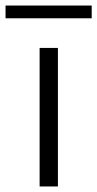

<svg xmlns="http://www.w3.org/2000/svg" viewBox="-63 -673 351 693"><path d="M-43 -607V-653H268V-607ZM80 0V-500H146V0Z"/></svg>

Font: Orkney Light
Style: Regular
Weight: 300
Designer: Samuel Oakes and Alfredo Marco Pradil
Foundry: Alfredo Marco Pradil
Version: 1.0; ttfautohint (v1.5)